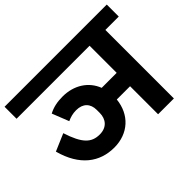

<svg xmlns="http://www.w3.org/2000/svg" viewBox="-165 -937 1177 1177"><g transform="rotate(-45 423.0 -349.0)"><path d="M279 -45C401 -45 486 -124 498 -243H613V0H750V-594H866V-698H-20V-594H613V-359H483C452 -440 375 -491 276 -491C229 -491 191 -483 155 -464L198 -355C222 -366 246 -373 275 -373C334 -373 366 -339 366 -285V-259C366 -205 334 -165 273 -165C202 -165 160 -204 120 -329L8 -281C52 -118 153 -45 279 -45Z"/></g></svg>

Font: IBM Plex Devanagari
Style: Bold
Weight: 700
Designer: Mike Abbink, Paul van der Laan, Pieter van Rosmalen, Erin McLaughlin
Foundry: Bold Monday
Version: Version 1.0